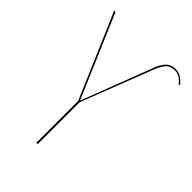

<svg xmlns="http://www.w3.org/2000/svg" viewBox="-203 -784 879 879"><g transform="rotate(45 236.5 -345.0)"><path d="M195 -271 19 -680H28L200 -278L332 -622Q346 -658 363 -674Q380 -690 407 -690Q428 -690 443 -680.5Q458 -671 473 -653L468 -649Q453 -667 439.5 -675Q426 -683 407 -683Q383 -683 368 -668.5Q353 -654 339 -619L204 -271V0H195Z"/></g></svg>

Font: Fira Sans Compressed Eight
Style: Regular
Weight: 100
Width: 1
Designer: bBox Type GmbH & Carrois Corporate GbR & Edenspiekermann AG
Foundry: bBox Type GmbH & Carrois Corporate GbR & Edenspiekermann AG
Version: Version 4.301